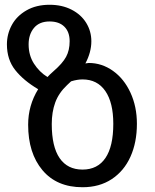

<svg xmlns="http://www.w3.org/2000/svg" viewBox="-20 -773 651 805"><path d="M554 -254Q554 -176 527 -116Q500 -56 448.5 -22Q397 12 326 12Q218 12 158 -59.5Q98 -131 98 -250Q98 -331 140 -399Q79 -435 44 -479Q9 -523 9 -587Q9 -630 29.5 -668Q50 -706 91 -729.5Q132 -753 188 -753Q240 -753 280 -732.5Q320 -712 341.5 -677Q363 -642 363 -600Q363 -554 338 -507Q348 -509 352 -509Q407 -509 453.5 -476Q500 -443 527 -384.5Q554 -326 554 -254ZM179 -450Q187 -459 205 -475Q242 -507 257 -534.5Q272 -562 272 -600Q272 -639 250 -661Q228 -683 188 -683Q145 -683 122.5 -656Q100 -629 100 -587Q100 -541 122.5 -506Q145 -471 179 -450ZM455 -254Q455 -343 421.5 -391.5Q388 -440 326 -440Q304 -440 278 -432L261 -416Q226 -383 211.5 -343Q197 -303 197 -253Q197 -158 230 -110Q263 -62 326 -62Q389 -62 422 -110.5Q455 -159 455 -254Z"/></svg>

Font: Fira GO
Style: Regular
Weight: 400
Designer: Carrois Corporate
Foundry: Carrois Corporate GbR
Version: Version 0.300